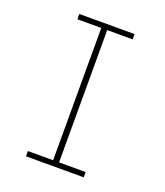

<svg xmlns="http://www.w3.org/2000/svg" viewBox="-119 -705 676 787"><g transform="rotate(20 219.0 -311.5)"><path d="M86 0V-23H196V-600H92V-623H333V-600H222V-23H338V0Z"/></g></svg>

Font: Inconsolata SemiCondensed ExtraLight
Style: Regular
Weight: 200
Width: 4
Monospace: yes
Designer: Raph Levien, Cyreal, Brenton Simpson
Foundry: Raph Levien, Cyreal, Google
Version: Version 3.100; ttfautohint (v1.8.4.7-5d5b)